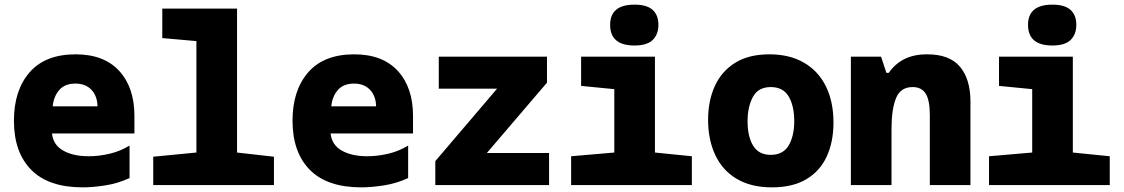

<svg xmlns="http://www.w3.org/2000/svg" viewBox="-20 -797 4840 827"><path d="M336 10Q189 10 114.5 -65.5Q40 -141 40 -277Q40 -408 107.5 -485.5Q175 -563 306 -563Q428 -563 493.5 -491.5Q559 -420 559 -298V-222H204Q209 -173 252 -148.5Q295 -124 362 -124Q407 -124 453 -135Q499 -146 538 -170V-30Q488 -7 434 1.5Q380 10 336 10ZM400 -339Q399 -384 373.5 -410.5Q348 -437 305 -437Q259 -437 235 -409Q211 -381 207 -339Z M640 0V-122L826 -140V-620L679 -633V-760H1001V-140L1160 -122V0Z M1536 10Q1389 10 1314.5 -65.5Q1240 -141 1240 -277Q1240 -408 1307.5 -485.5Q1375 -563 1506 -563Q1628 -563 1693.5 -491.5Q1759 -420 1759 -298V-222H1404Q1409 -173 1452 -148.5Q1495 -124 1562 -124Q1607 -124 1653 -135Q1699 -146 1738 -170V-30Q1688 -7 1634 1.5Q1580 10 1536 10ZM1600 -339Q1599 -384 1573.5 -410.5Q1548 -437 1505 -437Q1459 -437 1435 -409Q1411 -381 1407 -339Z M1855 0V-103L2121 -415H1870V-553H2336V-441L2077 -138H2345V0Z M2713 -601Q2608 -601 2608 -690Q2608 -777 2713 -777Q2766 -777 2791 -754.5Q2816 -732 2816 -690Q2816 -649 2791.5 -625Q2767 -601 2713 -601ZM2440 0V-124L2626 -140V-413L2483 -427V-553H2801V-140L2960 -124V0Z M3305 10Q3215 10 3153.5 -26.5Q3092 -63 3061 -129Q3030 -195 3030 -281Q3030 -363 3059 -426.5Q3088 -490 3146.5 -526.5Q3205 -563 3294 -563Q3381 -563 3443 -527Q3505 -491 3537.5 -425Q3570 -359 3570 -269Q3570 -186 3541 -123Q3512 -60 3453 -25Q3394 10 3305 10ZM3300 -130Q3353 -130 3377 -170.5Q3401 -211 3401 -275Q3401 -341 3377 -381.5Q3353 -422 3300 -422Q3246 -422 3223 -379.5Q3200 -337 3200 -275Q3200 -209 3224 -169.5Q3248 -130 3300 -130Z M3645 0V-553H3775L3798 -483H3808Q3834 -521 3874.5 -542Q3915 -563 3974 -563Q4070 -563 4115 -509.5Q4160 -456 4160 -359V0H3985V-301Q3985 -366 3967 -394Q3949 -422 3911 -422Q3859 -422 3839.5 -374.5Q3820 -327 3820 -241V0Z M4513 -601Q4408 -601 4408 -690Q4408 -777 4513 -777Q4566 -777 4591 -754.5Q4616 -732 4616 -690Q4616 -649 4591.5 -625Q4567 -601 4513 -601ZM4240 0V-124L4426 -140V-413L4283 -427V-553H4601V-140L4760 -124V0Z"/></svg>

Font: Noto Sans Mono Black
Style: Regular
Weight: 900
Designer: Monotype Design Team
Foundry: Monotype Imaging Inc.
Version: Version 2.014